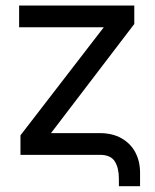

<svg xmlns="http://www.w3.org/2000/svg" viewBox="-20 -550 551 682"><path d="M335 0H52.7V-69.3L348.6 -453.1H47.9V-530.3H457V-464.8L161.1 -77.1H335Q379.4 -77.1 411.6 -58.8Q443.8 -40.5 460.7 -8.8Q477.5 22.9 477.5 63.5V111.3H402.3V85Q402.3 46.4 387.7 23.2Q373 0 335 0Z"/></svg>

Font: Pretendard
Style: Regular
Weight: 400
Designer: Base glyphs from Inter by Rasmus Andersson; Hangeul glyphs from Noto Sans CJK(Source Han Sans) by Jang Soo-young and Kan
Foundry: Kil Hyung-jin
Version: Version 1.309